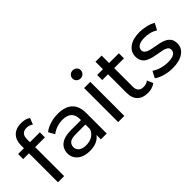

<svg xmlns="http://www.w3.org/2000/svg" viewBox="16 -1432 2113 2113"><g transform="rotate(-45 1072.5 -375.5)"><path d="M105 0V-451H15V-530H105V-577Q105 -655 150 -701.5Q195 -748 280 -748Q311 -748 339.5 -740.5Q368 -733 388 -717L359 -644Q327 -669 285 -669Q199 -669 199 -576V-530H353V-451H201V0Z M773 0V-69Q749 -34 705 -14Q661 6 599 6Q509 6 456 -37.5Q403 -81 403 -150Q403 -193 423.5 -228Q444 -263 490.5 -284Q537 -305 616 -305H768V-324Q768 -385 732.5 -418.5Q697 -452 626 -452Q579 -452 534 -436.5Q489 -421 458 -395L418 -467Q459 -500 516.5 -517.5Q574 -535 637 -535Q746 -535 805 -481.5Q864 -428 864 -320V0ZM768 -162V-236H620Q548 -236 523 -212Q498 -188 498 -154Q498 -114 529 -91Q560 -68 615 -68Q669 -68 709.5 -92Q750 -116 768 -162Z M1042 0V-530H1138V0ZM1090 -632Q1062 -632 1043.5 -650Q1025 -668 1025 -694Q1025 -720 1043.5 -738.5Q1062 -757 1090 -757Q1118 -757 1136.5 -739.5Q1155 -722 1155 -696Q1155 -669 1136.5 -650.5Q1118 -632 1090 -632Z M1503 6Q1423 6 1379 -37Q1335 -80 1335 -160V-451H1245V-530H1335V-646H1431V-530H1583V-451H1431V-164Q1431 -75 1514 -75Q1559 -75 1589 -100L1619 -31Q1597 -13 1566.5 -3.5Q1536 6 1503 6Z M1887 6Q1821 6 1761 -12Q1701 -30 1668 -56L1708 -132Q1742 -108 1792 -92.5Q1842 -77 1894 -77Q1961 -77 1990.5 -96Q2020 -115 2020 -149Q2020 -174 2002 -188Q1984 -202 1954 -209Q1924 -216 1888.5 -221.5Q1853 -227 1817 -235.5Q1781 -244 1751 -259.5Q1721 -275 1703 -303Q1685 -331 1685 -376Q1685 -447 1744.5 -491Q1804 -535 1906 -535Q1958 -535 2011.5 -522Q2065 -509 2099 -487L2058 -411Q2022 -434 1983 -443.5Q1944 -453 1905 -453Q1842 -453 1811 -432.5Q1780 -412 1780 -380Q1780 -354 1798.5 -339Q1817 -324 1846.5 -316Q1876 -308 1912 -302.5Q1948 -297 1983.5 -288.5Q2019 -280 2049 -265Q2079 -250 2097.5 -222.5Q2116 -195 2116 -151Q2116 -79 2054.5 -36.5Q1993 6 1887 6Z"/></g></svg>

Font: Montserrat Medium
Style: Regular
Weight: 500
Designer: Julieta Ulanovsky
Foundry: Julieta Ulanovsky
Version: Version 9.000; ttfautohint (v1.8.4.7-5d5b)